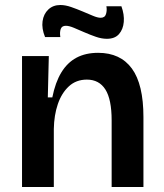

<svg xmlns="http://www.w3.org/2000/svg" viewBox="-20 -747 654 767"><path d="M68 0V-316V-523H175L171 -358H189Q201 -418 225 -457.5Q249 -497 285.5 -516.5Q322 -536 372 -536Q461 -536 507 -473Q553 -410 553 -279V0H426V-266Q426 -350 401 -389.5Q376 -429 327 -429Q284 -429 255 -402Q226 -375 211 -331Q196 -287 195 -232V0ZM407 -592Q386 -592 363 -600Q340 -608 317 -618Q294 -628 275 -636Q256 -644 243 -644Q227 -644 222.5 -631Q218 -618 221 -599H160Q146 -633 150 -662Q154 -691 173 -709Q192 -727 221 -727Q241 -727 264 -719Q287 -711 309.5 -701.5Q332 -692 351 -684Q370 -676 382 -676Q399 -676 403.5 -691Q408 -706 405 -722H465Q477 -689 474.5 -659.5Q472 -630 455.5 -611Q439 -592 407 -592Z"/></svg>

Font: Bricolage Grotesque 20pt SemiBold
Style: Regular
Weight: 600
Version: Version 1.001;gftools[0.9.33.dev8+g029e19f]